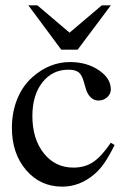

<svg xmlns="http://www.w3.org/2000/svg" viewBox="-20 -694 484 724"><path d="M397.9 -155.8 412.1 -147Q390.1 -103 373 -78.6Q356 -54.2 335.9 -37.1Q280.8 9.8 214.8 9.8Q131.8 9.8 78.4 -52.7Q24.9 -115.2 24.9 -211.9Q24.9 -271.5 45.2 -321Q65.4 -370.6 103 -403.8Q167 -460 244.1 -460Q307.1 -460 352.5 -429.4Q397.9 -398.9 397.9 -356.9Q397.9 -339.8 384.3 -327.4Q370.6 -314.9 351.1 -314.9Q334.5 -314.9 321.8 -327.1Q309.1 -339.4 303.2 -360.8L296.9 -382.8Q289.6 -410.6 277.1 -420.9Q264.6 -431.2 237.8 -431.2Q177.2 -431.2 139.6 -383.1Q102.1 -335 102.1 -256.8Q102.1 -170.4 145 -116.2Q188 -62 256.8 -62Q299.8 -62 331.1 -82.8Q362.3 -103.5 397.9 -155.8ZM397.9 -673.8 272.9 -506.8H210.9L86.9 -673.8H121.1L242.2 -570.8L363.8 -673.8Z"/></svg>

Font: Accordance
Style: Regular
Weight: 400
Version: Version 1.1 (build May 11, 2018) Miklal Software Solutions, 